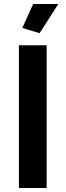

<svg xmlns="http://www.w3.org/2000/svg" viewBox="-20 -935 326 955"><path d="M145 -915 91 -796 177 -770 270 -915ZM212 -710H74V0H212Z"/></svg>

Font: RT Raleway Bold
Style: Regular
Weight: 400
Designer: Matt McInerney, Pablo Impallari, Rodrigo Fuenzalida — Edited by Milan Moffatt in April 2016
Foundry: Matt McInerney, Pablo Impallari, Rodrigo Fuenzalida — Edited by Milan Moffatt in April 2016
Version: Version 3.001